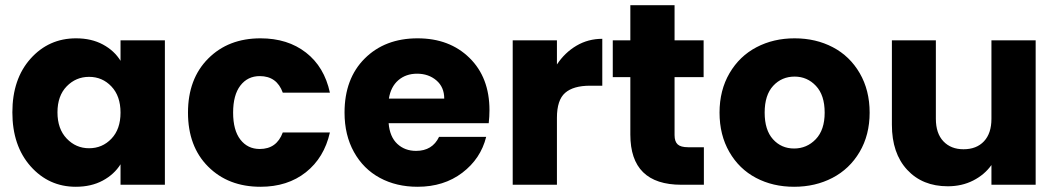

<svg xmlns="http://www.w3.org/2000/svg" viewBox="-20 -714 4083 742"><path d="M273.9 -565.9Q333.5 -565.9 377.7 -542Q421.9 -518.1 445.8 -479V-558.1H617.2V0H445.8V-79.1Q421.4 -40 377 -16.1Q332.5 7.8 272.9 7.8Q168.5 7.8 98.1 -71.5Q27.8 -150.9 27.8 -279.8Q27.8 -408.7 98.1 -487.3Q168.5 -565.9 273.9 -565.9ZM324.2 -417Q273.4 -417 237.8 -380.4Q202.1 -343.8 202.1 -279.8Q202.1 -215.8 237.8 -178.5Q273.4 -141.1 324.2 -141.1Q375.5 -141.1 410.6 -178Q445.8 -214.8 445.8 -278.8Q445.8 -342.8 410.6 -379.9Q375.5 -417 324.2 -417Z M706.5 -278.8Q706.5 -409.2 784.4 -487.5Q862.3 -565.9 986.8 -565.9Q1091.8 -565.9 1162.6 -510.7Q1233.4 -455.6 1254.9 -356H1072.8Q1049.8 -419.9 983.9 -419.9Q937 -419.9 908.9 -383.3Q880.9 -346.7 880.9 -278.8Q880.9 -210.9 908.9 -174.6Q937 -138.2 983.9 -138.2Q1049.3 -138.2 1072.8 -202.1H1254.9Q1232.9 -104.5 1162.1 -48.3Q1091.3 7.8 986.8 7.8Q862.3 7.8 784.4 -70.1Q706.5 -147.9 706.5 -278.8Z M1591.8 -429.2Q1548.8 -429.2 1519.5 -404.1Q1490.2 -378.9 1482.9 -333H1696.8Q1696.8 -377.4 1666.5 -403.3Q1636.2 -429.2 1591.8 -429.2ZM1858.9 -185.1Q1837.9 -100.6 1766.6 -46.4Q1695.3 7.8 1593.8 7.8Q1511.7 7.8 1448 -26.6Q1384.3 -61 1347.9 -126.5Q1311.5 -191.9 1311.5 -278.8Q1311.5 -410.2 1389.6 -488Q1467.8 -565.9 1593.8 -565.9Q1717.3 -565.9 1794.4 -490.2Q1871.6 -414.6 1871.6 -288.1Q1871.6 -263.7 1868.7 -237.8H1481.9Q1486.3 -185.1 1515.4 -158Q1544.4 -130.9 1587.9 -130.9Q1650.9 -130.9 1676.8 -185.1Z M2132.3 -258.8V0H1961.4V-558.1H2132.3V-464.8Q2162.6 -510.7 2207.8 -537.4Q2252.9 -564 2307.6 -564V-382.8H2260.3Q2195.8 -382.8 2164.1 -355.2Q2132.3 -327.6 2132.3 -258.8Z M2416 -193.8V-416H2348.1V-558.1H2416V-693.8H2586.9V-558.1H2699.2V-416H2586.9V-191.9Q2586.9 -167 2598.9 -156Q2610.8 -145 2639.2 -145H2700.2V0H2613.3Q2416 0 2416 -193.8Z M3050.8 -565.9Q3132.8 -565.9 3198.5 -531.5Q3264.2 -497.1 3302.5 -431.2Q3340.8 -365.2 3340.8 -278.8Q3340.8 -192.4 3302 -126.7Q3263.2 -61 3197 -26.6Q3130.9 7.8 3048.8 7.8Q2966.8 7.8 2901.6 -26.6Q2836.4 -61 2798.6 -126.7Q2760.7 -192.4 2760.7 -278.8Q2760.7 -365.2 2799.3 -431.2Q2837.9 -497.1 2903.6 -531.5Q2969.2 -565.9 3050.8 -565.9ZM2935.1 -278.8Q2935.1 -211.4 2967.3 -175.8Q2999.5 -140.1 3048.8 -140.1Q3098.1 -140.1 3132.6 -176Q3167 -211.9 3167 -278.8Q3167 -346.2 3133.3 -382.1Q3099.6 -418 3050.8 -418Q3001 -418 2968 -382.3Q2935.1 -346.7 2935.1 -278.8Z M3982.4 -558.1V0H3811.5V-76.2Q3784.7 -38.6 3741 -16.4Q3697.3 5.9 3642.6 5.9Q3544.9 5.9 3485.8 -57.9Q3426.8 -121.6 3426.8 -231.9V-558.1H3596.7V-254.9Q3596.7 -198.7 3625.7 -168Q3654.8 -137.2 3703.6 -137.2Q3753.9 -137.2 3782.7 -168Q3811.5 -198.7 3811.5 -254.9V-558.1Z"/></svg>

Font: SVN-Poppins
Style: Bold
Weight: 700
Designer: Ninad Kale (Devanagari), Jonny Pinhorn (Latin)
Foundry: Indian Type Foundry
Version: Version 3.200;PS 1.000;hotconv 16.6.54;makeotf.lib2.5.65590